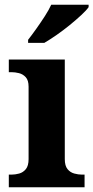

<svg xmlns="http://www.w3.org/2000/svg" viewBox="-20 -786 392 806"><path d="M17 0V-53H29Q44 -53 60.5 -57.5Q77 -62 88.5 -76Q100 -90 100 -118V-422Q100 -449 88 -462Q76 -475 59.5 -479Q43 -483 29 -483H17V-536H252V-118Q252 -90 263.5 -76Q275 -62 292 -57.5Q309 -53 323 -53H335V0ZM98 -619Q113 -638 131.5 -664Q150 -690 167.5 -717Q185 -744 195 -766H352V-756Q343 -743 321.5 -723Q300 -703 273 -681Q246 -659 218 -639.5Q190 -620 166 -606H98Z"/></svg>

Font: Noto Naskh Arabic
Style: Bold
Weight: 700
Designer: Monotype Design Team, David Williams, Mohamad Dakak and Nizar Qandah
Foundry: Monotype Imaging Inc.
Version: Version 2.016